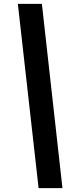

<svg xmlns="http://www.w3.org/2000/svg" viewBox="-20 -760 378 990"><path d="M196 -740 302 210H179L72 -740Z"/></svg>

Font: Georama Condensed ExtraBold
Style: Italic
Weight: 800
Width: 3
Italic angle: -9°
Designer: Jean-Baptiste Levee
Foundry: Production Type
Version: Version 1.000